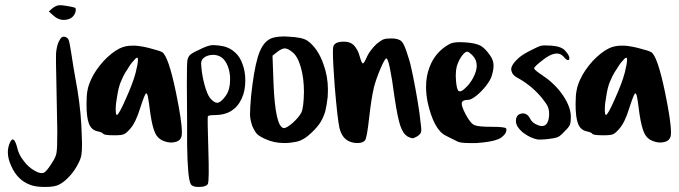

<svg xmlns="http://www.w3.org/2000/svg" viewBox="-20 -662 2654 751"><path d="M186.5 -630.9Q197.3 -638.7 206.1 -640.6Q210 -641.6 215.8 -641.6Q223.6 -641.6 236.3 -639.6Q266.6 -634.8 273.4 -631.8Q276.4 -629.9 276.4 -624Q276.4 -620.1 275.4 -615.2Q266.6 -588.9 239.3 -585Q234.4 -584 229.5 -584Q208 -584 189.5 -600.6Q182.6 -606.4 170.9 -617.2Q174.8 -620.1 186.5 -630.9ZM208 -495.1Q214.8 -509.8 219.7 -514.6Q223.6 -518.6 230.5 -518.6Q232.4 -518.6 234.4 -517.6Q244.1 -515.6 248 -506.8Q252 -498 257.8 -460Q266.6 -399.4 283.2 -308.6Q297.9 -216.8 299.8 -132.8Q300.8 -114.3 300.8 -100.6Q300.8 -71.3 298.8 -59.6Q296.9 -42 286.1 -22.5Q273.4 3.9 252 27.3Q231.4 49.8 211.9 59.6Q195.3 69.3 155.3 69.3Q116.2 69.3 94.7 59.6Q47.9 41 24.4 -11.7Q10.7 -41 10.7 -66.4Q10.7 -85.9 18.6 -103.5Q33.2 -136.7 46.9 -85.9Q52.7 -57.6 72.3 -33.2Q90.8 -7.8 117.2 6.8Q138.7 18.6 151.4 13.7Q163.1 7.8 183.6 -25.4Q199.2 -48.8 201.2 -65.4Q204.1 -81.1 204.1 -149.4Q202.1 -278.3 200.2 -356.4Q198.2 -428.7 199.2 -453.1Q201.2 -477.5 208 -495.1Z M448.2 -472.7Q469.7 -483.4 497.1 -483.4Q503.9 -483.4 510.7 -483.4Q542 -480.5 572.3 -471.7Q603.5 -463.9 614.3 -458Q638.7 -442.4 668 -301.8Q691.4 -188.5 691.4 -145.5Q691.4 -127.9 687.5 -122.1Q680.7 -108.4 660.2 -105.5Q655.3 -104.5 650.4 -104.5Q634.8 -104.5 618.2 -111.3Q596.7 -120.1 586.9 -141.6Q576.2 -164.1 568.4 -215.8Q561.5 -269.5 558.6 -283.2Q555.7 -296.9 551.8 -296.9Q546.9 -296.9 528.3 -239.3Q510.7 -181.6 488.3 -157.2Q472.7 -139.6 463.9 -136.7Q455.1 -132.8 427.7 -132.8Q387.7 -132.8 383.8 -138.7Q379.9 -144.5 361.3 -148.4Q337.9 -153.3 328.1 -177.7Q318.4 -202.1 318.4 -253.9Q318.4 -291 322.3 -308.6Q325.2 -327.1 336.9 -352.5Q352.5 -386.7 384.8 -422.9Q418 -458 448.2 -472.7ZM510.7 -377.9Q519.5 -413.1 519.5 -426.8Q519.5 -428.7 519.5 -429.7Q519.5 -433.6 518.6 -434.6Q517.6 -435.5 516.6 -436.5Q514.6 -436.5 509.8 -432.6Q503.9 -426.8 495.1 -416Q487.3 -406.2 479.5 -392.6Q470.7 -379.9 462.9 -365.2Q456.1 -349.6 451.2 -338.9Q443.4 -318.4 438.5 -287.1Q432.6 -255.9 432.6 -235.4Q432.6 -214.8 436.5 -211.9Q444.3 -211.9 471.7 -274.4Q500 -336.9 510.7 -377.9Z M757.8 -466.8Q790 -483.4 808.6 -485.4Q812.5 -485.4 817.4 -485.4Q833 -485.4 856.4 -480.5Q881.8 -473.6 900.4 -456.1Q918.9 -439.5 928.7 -411.1Q939.5 -382.8 939.5 -346.7Q939.5 -305.7 924.8 -275.4Q911.1 -245.1 883.8 -227.5Q857.4 -211.9 821.3 -211.9Q795.9 -211.9 793 -207Q791 -200.2 794.9 -78.1Q798.8 44.9 793 57.6Q785.2 69.3 757.8 69.3Q732.4 69.3 726.6 58.6Q713.9 40 711.9 -94.7Q711.9 -120.1 711.9 -181.6Q710.9 -275.4 710.9 -334Q710.9 -411.1 712.9 -425.8Q715.8 -440.4 723.6 -447.3Q731.4 -455.1 757.8 -466.8ZM853.5 -431.6Q839.8 -445.3 819.3 -447.3Q815.4 -447.3 812.5 -447.3Q795.9 -447.3 782.2 -439.5Q766.6 -429.7 766.6 -414.1Q768.6 -373 779.3 -333Q790 -293 801.8 -278.3Q817.4 -259.8 830.1 -259.8Q831.1 -259.8 833 -260.7Q845.7 -262.7 864.3 -289.1Q879.9 -312.5 879.9 -348.6Q879.9 -354.5 879.9 -362.3Q876 -407.2 853.5 -431.6Z M1031.2 -506.8Q1049.8 -519.5 1093.8 -519.5Q1100.6 -519.5 1107.4 -518.6Q1163.1 -516.6 1183.6 -502Q1223.6 -472.7 1245.1 -411.1Q1262.7 -363.3 1262.7 -310.5Q1262.7 -296.9 1261.7 -282.2Q1257.8 -248 1252 -225.6Q1245.1 -203.1 1233.4 -183.6Q1221.7 -165 1199.2 -143.6Q1168 -113.3 1138.7 -107.4Q1114.3 -102.5 1091.8 -102.5Q1050.8 -102.5 1015.6 -119.1Q999 -127 991.2 -132.8Q983.4 -138.7 978.5 -146.5Q973.6 -154.3 966.8 -168.9Q959 -192.4 958 -210Q958 -210.9 958 -212.9Q958 -214.8 958 -216.8Q958 -237.3 961.9 -284.2Q972.7 -386.7 988.3 -438.5Q1003.9 -490.2 1031.2 -506.8ZM1121.1 -460Q1105.5 -472.7 1093.8 -472.7Q1093.8 -472.7 1092.8 -472.7Q1081.1 -471.7 1064.5 -459Q1058.6 -454.1 1045.9 -444.3Q1046.9 -417 1049.8 -336.9Q1056.6 -168 1088.9 -161.1Q1089.8 -161.1 1090.8 -161.1Q1090.8 -161.1 1091.8 -161.1Q1100.6 -161.1 1123 -179.7Q1147.5 -201.2 1158.2 -220.7Q1168 -240.2 1168.9 -302.7Q1168.9 -357.4 1156.2 -400.4Q1143.6 -444.3 1121.1 -460Z M1453.1 -490.2Q1469.7 -503.9 1479.5 -507.8Q1489.3 -511.7 1510.7 -511.7Q1539.1 -511.7 1550.8 -500Q1562.5 -488.3 1576.2 -441.4Q1585 -417 1594.7 -368.2Q1604.5 -320.3 1613.3 -267.6Q1622.1 -215.8 1625 -183.6Q1627.9 -164.1 1627.9 -153.3Q1627.9 -148.4 1627 -145.5Q1625 -137.7 1612.3 -128.9Q1600.6 -122.1 1594.7 -121.1Q1588.9 -121.1 1576.2 -127Q1556.6 -137.7 1545.9 -169.9Q1535.2 -201.2 1523.4 -280.3Q1502.9 -433.6 1491.2 -433.6Q1485.4 -433.6 1467.8 -392.6Q1450.2 -350.6 1442.4 -319.3Q1432.6 -278.3 1423.8 -200.2Q1415 -120.1 1407.2 -112.3Q1398.4 -102.5 1377.9 -102.5Q1356.4 -102.5 1339.8 -112.3Q1316.4 -126 1307.6 -162.1Q1299.8 -198.2 1289.1 -326.2Q1282.2 -418.9 1282.2 -457Q1282.2 -471.7 1283.2 -477.5Q1287.1 -499 1324.2 -499Q1341.8 -499 1352.5 -493.2Q1364.3 -487.3 1372.1 -474.6Q1380.9 -462.9 1386.7 -442.4Q1394.5 -414.1 1399.4 -414.1Q1404.3 -414.1 1416 -441.4Q1427.7 -465.8 1453.1 -490.2Z M1737.3 -489.3Q1751 -497.1 1779.3 -497.1Q1790 -497.1 1802.7 -496.1Q1840.8 -493.2 1859.4 -483.4Q1877.9 -472.7 1895.5 -447.3Q1909.2 -428.7 1910.2 -411.1Q1912.1 -393.6 1903.3 -365.2Q1898.4 -348.6 1880.9 -326.2Q1863.3 -303.7 1842.8 -287.1Q1822.3 -271.5 1811.5 -271.5Q1789.1 -271.5 1786.1 -259.8Q1784.2 -248 1800.8 -215.8Q1821.3 -176.8 1837.9 -171.9Q1852.5 -166 1903.3 -166Q1957 -166 1960 -159.2Q1960.9 -157.2 1960.9 -154.3Q1960.9 -150.4 1959 -145.5Q1956.1 -136.7 1946.3 -128.9Q1938.5 -121.1 1927.7 -117.2Q1901.4 -106.4 1843.8 -102.5Q1828.1 -102.5 1815.4 -102.5Q1781.2 -102.5 1769.5 -108.4Q1764.6 -111.3 1748 -119.1Q1731.4 -127 1724.6 -130.9Q1676.8 -153.3 1652.3 -263.7Q1646.5 -294.9 1646.5 -322.3Q1646.5 -364.3 1660.2 -399.4Q1681.6 -458 1737.3 -489.3ZM1829.1 -444.3Q1813.5 -460 1807.6 -460Q1801.8 -460 1793 -451.2Q1785.2 -443.4 1777.3 -428.7Q1770.5 -415 1766.6 -402.3Q1762.7 -386.7 1762.7 -366.2Q1762.7 -356.4 1763.7 -344.7Q1766.6 -310.5 1774.4 -305.7Q1776.4 -304.7 1779.3 -304.7Q1787.1 -304.7 1799.8 -317.4Q1817.4 -333 1830.1 -356.4Q1844.7 -383.8 1844.7 -405.3Q1844.7 -427.7 1829.1 -444.3Z M2059.6 -466.8Q2086.9 -481.4 2098.6 -483.4Q2104.5 -484.4 2113.3 -484.4Q2123 -484.4 2137.7 -483.4Q2176.8 -480.5 2191.4 -462.9Q2210.9 -441.4 2206.1 -429.7Q2205.1 -426.8 2202.1 -426.8Q2195.3 -426.8 2183.6 -441.4Q2156.2 -469.7 2102.5 -426.8Q2069.3 -401.4 2069.3 -394.5Q2069.3 -388.7 2104.5 -365.2Q2151.4 -334 2182.6 -288.1Q2212.9 -243.2 2212.9 -204.1Q2212.9 -183.6 2209 -173.8Q2205.1 -164.1 2188.5 -148.4Q2172.9 -130.9 2162.1 -126Q2150.4 -121.1 2124 -118.2Q2107.4 -116.2 2095.7 -116.2Q2089.8 -116.2 2085 -116.2Q2071.3 -118.2 2053.7 -126Q2038.1 -133.8 2024.4 -144.5Q2011.7 -155.3 2004.9 -166Q1998 -177.7 1998 -188.5Q1998 -213.9 2019.5 -217.8Q2041 -221.7 2052.7 -199.2Q2061.5 -180.7 2083 -172.9Q2096.7 -167 2106.4 -169.9Q2117.2 -172.9 2122.1 -184.6Q2127.9 -197.3 2127.9 -215.8Q2127.9 -232.4 2123 -244.1Q2118.2 -255.9 2101.6 -276.4Q2062.5 -325.2 2004.9 -357.4Q1984.4 -367.2 1980.5 -384.8Q1979.5 -387.7 1979.5 -390.6Q1979.5 -399.4 1986.3 -410.2Q1995.1 -423.8 2013.7 -439.5Q2033.2 -454.1 2059.6 -466.8Z M2361.3 -472.7Q2382.8 -483.4 2410.2 -483.4Q2417 -483.4 2423.8 -483.4Q2455.1 -480.5 2485.4 -471.7Q2516.6 -463.9 2527.3 -458Q2551.8 -442.4 2581.1 -301.8Q2604.5 -188.5 2604.5 -145.5Q2604.5 -127.9 2600.6 -122.1Q2593.8 -108.4 2573.2 -105.5Q2568.4 -104.5 2563.5 -104.5Q2547.9 -104.5 2531.2 -111.3Q2509.8 -120.1 2500 -141.6Q2489.3 -164.1 2481.4 -215.8Q2474.6 -269.5 2471.7 -283.2Q2468.8 -296.9 2464.8 -296.9Q2460 -296.9 2441.4 -239.3Q2423.8 -181.6 2401.4 -157.2Q2385.7 -139.6 2377 -136.7Q2368.2 -132.8 2340.8 -132.8Q2300.8 -132.8 2296.9 -138.7Q2293 -144.5 2274.4 -148.4Q2251 -153.3 2241.2 -177.7Q2231.4 -202.1 2231.4 -253.9Q2231.4 -291 2235.4 -308.6Q2238.3 -327.1 2250 -352.5Q2265.6 -386.7 2297.9 -422.9Q2331.1 -458 2361.3 -472.7ZM2423.8 -377.9Q2432.6 -413.1 2432.6 -426.8Q2432.6 -428.7 2432.6 -429.7Q2432.6 -433.6 2431.6 -434.6Q2430.7 -435.5 2429.7 -436.5Q2427.7 -436.5 2422.9 -432.6Q2417 -426.8 2408.2 -416Q2400.4 -406.2 2392.6 -392.6Q2383.8 -379.9 2376 -365.2Q2369.1 -349.6 2364.3 -338.9Q2356.4 -318.4 2351.6 -287.1Q2345.7 -255.9 2345.7 -235.4Q2345.7 -214.8 2349.6 -211.9Q2357.4 -211.9 2384.8 -274.4Q2413.1 -336.9 2423.8 -377.9Z"/></svg>

Font: CillaFHscript
Style: Medium
Weight: 400
Designer: Cecilia Bingert
Version: Version 001.000